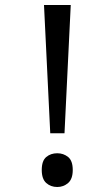

<svg xmlns="http://www.w3.org/2000/svg" viewBox="-20 -734 423 768"><path d="M181 -201 156 -714H263L238 -201ZM147 -54Q147 -91 165 -106Q183 -121 209 -121Q234 -121 252.5 -106Q271 -91 271 -54Q271 -18 252.5 -2Q234 14 209 14Q183 14 165 -2Q147 -18 147 -54Z"/></svg>

Font: Noto Sans Gurmukhi
Style: Regular
Weight: 400
Designer: Jelle Bosma - Monotype Design Team
Foundry: Monotype Imaging Inc.
Version: Version 2.003